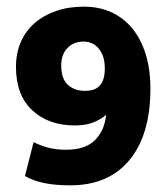

<svg xmlns="http://www.w3.org/2000/svg" viewBox="-20 -548 502 577"><path d="M232 -528Q278 -528 315 -511Q352 -494 378 -462Q404 -430 418 -384.5Q432 -339 432 -282Q432 -143 369 -67Q306 9 191 9Q146 9 112.5 2Q79 -5 55 -19L81 -121Q100 -111 124 -104.5Q148 -98 179 -98Q236 -98 265 -126.5Q294 -155 299 -203Q283 -189 260 -180Q237 -171 205 -171Q126 -171 77 -216.5Q28 -262 28 -347Q28 -388 42.5 -421.5Q57 -455 84 -478.5Q111 -502 148.5 -515Q186 -528 232 -528ZM231 -423Q201 -423 182.5 -403.5Q164 -384 164 -352Q164 -311 184 -293Q204 -275 235 -275Q267 -275 281 -292Q295 -309 295 -342Q295 -379 277.5 -401Q260 -423 231 -423Z"/></svg>

Font: Mukta Malar ExtraBold
Style: Regular
Weight: 800
Designer: Aadarsh Rajan, Girish Dalvi, Yashodeep Gholap
Foundry: Ek Type
Version: Version 2.538;PS 1.000;hotconv 16.6.51;makeotf.lib2.5.65220;